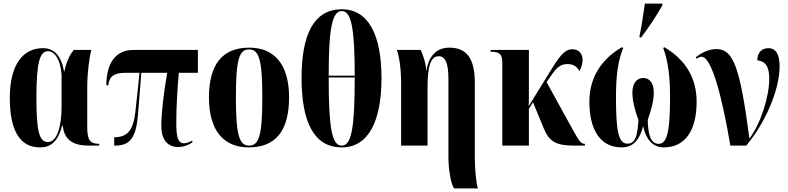

<svg xmlns="http://www.w3.org/2000/svg" viewBox="-20 -816 4418 1076"><path d="M204 10C263 10 304 -20 329 -113H331C340 -42 376 0 478 0H536V-10H534C485 -10 469 -33 469 -100V-335C469 -405 481 -498 492 -536H393C371 -507 354 -477 341 -416H339C322 -507 282 -546 220 -546C113 -546 35 -460 35 -267C35 -75 97 10 204 10ZM248 -20C200 -20 184 -81 184 -267C184 -463 202 -529 249 -529C281 -529 317 -493 325 -399V-219C325 -116 303 -20 248 -20Z M980 8C1005 8 1033 -1 1058 -18V-28C1040 -19 1024 -13 1011 -13C975 -13 968 -54 968 -128C968 -209 973 -301 982 -408H1089V-536H726C632 -536 576 -467 576 -338H587C592 -384 614 -408 683 -408H762L739 -192C727 -81 691 -47 620 -47V0H625C708 0 742 -43 753 -170L772 -408H917C895 -284 884 -172 884 -111C884 -34 918 8 980 8Z M1374 10C1523 10 1600 -81 1600 -270C1600 -457 1516 -549 1377 -549C1228 -549 1151 -457 1151 -270C1151 -82 1235 10 1374 10ZM1376 0C1321 0 1302 -59 1302 -270C1302 -481 1320 -539 1375 -539C1432 -539 1450 -481 1450 -270C1450 -59 1432 0 1376 0Z M1895 10C2045 10 2118 -137 2118 -378C2118 -620 2045 -764 1896 -764C1737 -764 1670 -620 1670 -379C1670 -137 1737 10 1895 10ZM1822 -392C1822 -661 1842 -754 1896 -754C1948 -754 1968 -661 1968 -392ZM1895 0C1840 0 1822 -98 1822 -382H1968C1968 -99 1950 0 1895 0Z M2525 240H2658C2649 213 2641 134 2641 69V-352C2641 -491 2594 -549 2497 -549C2424 -549 2381 -497 2370 -420H2369C2365 -472 2349 -509 2338 -536H2204C2217 -500 2228 -434 2228 -346V0H2376V-322C2376 -436 2390 -501 2439 -501C2473 -501 2493 -467 2493 -376V64C2493 130 2506 214 2525 240Z M2795 0H2944V-206L2967 -243L3027 -97C3058 -22 3097 0 3198 0H3258V-10H3256C3239 -10 3227 -21 3194 -82L3043 -356L3064 -386C3097 -436 3120 -457 3160 -457C3201 -457 3215 -437 3227 -418C3237 -433 3245 -459 3245 -480C3245 -516 3223 -540 3187 -540C3152 -540 3126 -516 3078 -440L2943 -221C2944 -252 2944 -293 2944 -323V-536H2729V-526H2731C2781 -526 2795 -512 2795 -462Z M3564 -606H3573C3616 -663 3657 -724 3692 -786V-796H3594C3586 -739 3576 -672 3564 -614ZM3464 10C3535 10 3567 -42 3584 -109C3599 -41 3634 10 3700 10C3817 10 3884 -81 3884 -246C3884 -392 3809 -490 3702 -552L3697 -546C3723 -477 3735 -395 3735 -272C3735 -80 3719 -10 3671 -10C3629 -10 3612 -55 3610 -144C3631 -202 3644 -256 3644 -297C3644 -347 3623 -379 3585 -379C3547 -379 3524 -348 3524 -297C3524 -256 3536 -202 3558 -143C3552 -58 3543 -11 3496 -11C3446 -11 3432 -80 3432 -272C3432 -395 3444 -477 3472 -546L3466 -552C3360 -490 3283 -392 3283 -246C3283 -80 3350 10 3464 10Z M4073 0H4162C4269 -128 4349 -311 4349 -445C4349 -507 4331 -546 4286 -546C4250 -546 4225 -523 4224 -478C4265 -474 4291 -449 4291 -376C4291 -274 4244 -126 4180 -39C4127 -440 4090 -541 3995 -541C3947 -541 3906 -516 3879 -495L3883 -487C3891 -492 3903 -498 3912 -498C3968 -498 4027 -273 4073 0Z"/></svg>

Font: Noto Serif Display Condensed Extra
Style: Regular
Weight: 800
Width: 3
Designer: Monotype Design Team
Foundry: Monotype Imaging Inc.
Version: Version 1.900